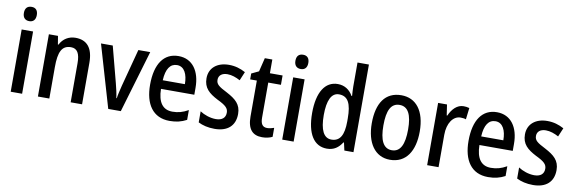

<svg xmlns="http://www.w3.org/2000/svg" viewBox="-53 -1195 4917 1640"><g transform="rotate(10 2405.0 -375.0)"><path d="M119 -745C83 -745 62 -725 62 -683C62 -642 84 -621 119 -621C153 -621 174 -642 174 -683C174 -724 154 -745 119 -745ZM167 -540H68V0H167Z M534 -550C477 -550 427 -521 400 -467H395L383 -540H304V0H403V-273C403 -405 431 -464 510 -464C565 -464 588 -422 588 -339V0H687V-360C687 -489 633 -550 534 -550Z M914 0H1023L1183 -540H1080L994 -215C984 -173 973 -130 970 -103H966C961 -143 950 -188 940 -227L858 -540H756Z M1428 -549C1302 -549 1230 -448 1230 -266C1230 -99 1301 10 1447 10C1504 10 1549 -1 1594 -25V-110C1547 -83 1506 -72 1457 -72C1373 -72 1330 -131 1328 -247H1617V-308C1617 -450 1550 -549 1428 -549ZM1429 -471C1492 -471 1522 -407 1522 -322H1330C1335 -422 1370 -471 1429 -471Z M2014 -150C2014 -234 1965 -273 1888 -314C1813 -352 1790 -369 1790 -408C1790 -445 1818 -469 1866 -469C1904 -469 1942 -455 1977 -436L2009 -512C1965 -536 1919 -550 1865 -550C1763 -550 1695 -494 1695 -404C1695 -320 1743 -280 1820 -240C1895 -204 1917 -182 1917 -144C1917 -100 1888 -74 1833 -74C1784 -74 1731 -93 1695 -117V-21C1733 -2 1779 10 1837 10C1949 10 2014 -47 2014 -150Z M2278 -75C2238 -75 2221 -101 2221 -155V-459H2331V-540H2221V-659H2156L2127 -540L2064 -510V-459H2122V-147C2122 -36 2168 10 2249 10C2283 10 2314 3 2338 -9V-87C2319 -80 2298 -75 2278 -75Z M2474 -745C2438 -745 2417 -725 2417 -683C2417 -642 2439 -621 2474 -621C2508 -621 2529 -642 2529 -683C2529 -724 2509 -745 2474 -745ZM2522 -540H2423V0H2522Z M2811 10C2872 10 2911 -19 2942 -67H2947L2962 0H3041V-760H2942V-553C2942 -530 2944 -499 2946 -470H2941C2913 -520 2868 -550 2809 -550C2700 -550 2635 -450 2635 -269C2635 -88 2699 10 2811 10ZM2836 -73C2769 -73 2736 -140 2736 -269C2736 -394 2768 -465 2834 -465C2913 -465 2943 -403 2943 -275V-249C2943 -130 2910 -73 2836 -73Z M3568 -271C3568 -452 3487 -550 3361 -550C3222 -550 3152 -446 3152 -271C3152 -102 3227 10 3358 10C3498 10 3568 -103 3568 -271ZM3253 -270C3253 -399 3285 -466 3360 -466C3434 -466 3467 -399 3467 -271C3467 -142 3434 -73 3360 -73C3286 -73 3253 -143 3253 -270Z M3900 -550C3844 -550 3802 -506 3776 -447H3771L3757 -540H3680V0H3779V-281C3779 -382 3827 -450 3891 -450C3909 -450 3925 -448 3938 -443L3950 -543C3933 -548 3916 -550 3900 -550Z M4190 -549C4064 -549 3992 -448 3992 -266C3992 -99 4063 10 4209 10C4266 10 4311 -1 4356 -25V-110C4309 -83 4268 -72 4219 -72C4135 -72 4092 -131 4090 -247H4379V-308C4379 -450 4312 -549 4190 -549ZM4191 -471C4254 -471 4284 -407 4284 -322H4092C4097 -422 4132 -471 4191 -471Z M4776 -150C4776 -234 4727 -273 4650 -314C4575 -352 4552 -369 4552 -408C4552 -445 4580 -469 4628 -469C4666 -469 4704 -455 4739 -436L4771 -512C4727 -536 4681 -550 4627 -550C4525 -550 4457 -494 4457 -404C4457 -320 4505 -280 4582 -240C4657 -204 4679 -182 4679 -144C4679 -100 4650 -74 4595 -74C4546 -74 4493 -93 4457 -117V-21C4495 -2 4541 10 4599 10C4711 10 4776 -47 4776 -150Z"/></g></svg>

Font: Noto Sans Lao Looped Condensed Medium
Style: Regular
Weight: 500
Width: 3
Designer: Mark Frömberg, Ben Mitchell
Foundry: The Fontpad Ltd
Version: Version 1.002